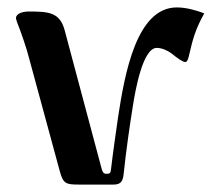

<svg xmlns="http://www.w3.org/2000/svg" viewBox="-20 -497 573 517"><path d="M23 -448C23 -447 24 -443 26 -437C37 -410 53 -362 57 -345L141 -36C150 -2 158 0 193 0H286C307 0 311 -11 313 -29C320 -96 330 -163 338 -213C344 -251 364 -368 402 -368C415 -368 430 -362 442 -353C458 -340 472 -330 479 -330C484 -330 487 -338 490 -352C499 -391 506 -418 530 -461C509 -469 482 -477 456 -477C348 -477 316 -300 298 -182C293 -147 284 -85 279 -42C278 -31 276 -29 267 -29C259 -29 256 -32 252 -49L154 -416C141 -464 111 -466 57 -466C42 -466 23 -461 23 -448Z"/></svg>

Font: Monomakh Unicode
Style: Regular
Weight: 400
Version: Version 1.2